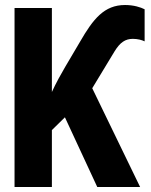

<svg xmlns="http://www.w3.org/2000/svg" viewBox="-20 -746 603 766"><path d="M38 0H187V-227L239 -278L368 0H539L348 -394L437 -541C459 -577 480 -591 510 -591C530 -591 547 -586 557 -581V-709C541 -717 514 -726 479 -726C396 -726 352 -671 299 -579L240 -479C223 -450 204 -416 187 -379V-714H38Z"/></svg>

Font: Noto Sans Mono SemiCondensed ExtraBold
Style: Regular
Weight: 800
Width: 4
Designer: Monotype Design Team
Foundry: Monotype Imaging Inc.
Version: Version 2.014